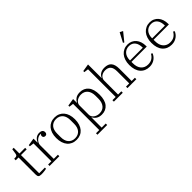

<svg xmlns="http://www.w3.org/2000/svg" viewBox="153 -1915 3264 3264"><g transform="rotate(-45 1785.0 -283.0)"><path d="M188 4Q146 4 130.5 -11.5Q115 -27 115 -65V-475H47V-512H62Q97 -512 108.5 -522Q120 -532 124 -555L139 -650H173V-512H310V-475H173V-37H310V-10Q301 -7 286 -4.5Q271 -2 254 0Q237 2 219.5 3Q202 4 188 4Z M386 -35H464V-464L386 -474V-500L521 -522V-427H525Q532 -444 543.5 -461.5Q555 -479 571.5 -493Q588 -507 610 -515.5Q632 -524 660 -524Q697 -524 718.5 -507.5Q740 -491 740 -459Q740 -436 728 -423Q716 -410 697 -410Q675 -410 662.5 -421.5Q650 -433 650 -452Q650 -467 657 -477Q664 -487 672 -489V-491Q664 -492 659 -492Q654 -492 648 -492Q626 -492 603.5 -481Q581 -470 563 -452Q545 -434 533.5 -411Q522 -388 522 -364V-35H621V0H386Z M1027 -25Q1067 -25 1097 -39Q1127 -53 1147.5 -77.5Q1168 -102 1178 -136.5Q1188 -171 1188 -213V-299Q1188 -341 1178 -375.5Q1168 -410 1147.5 -434.5Q1127 -459 1097 -473Q1067 -487 1027 -487Q987 -487 957 -473Q927 -459 906.5 -434.5Q886 -410 876 -375.5Q866 -341 866 -299V-213Q866 -171 876 -136.5Q886 -102 906.5 -77.5Q927 -53 957 -39Q987 -25 1027 -25ZM1027 12Q975 12 933.5 -6Q892 -24 862.5 -58.5Q833 -93 817 -143Q801 -193 801 -256Q801 -319 817 -368.5Q833 -418 862.5 -452.5Q892 -487 933.5 -505.5Q975 -524 1027 -524Q1079 -524 1120.5 -505.5Q1162 -487 1191.5 -452.5Q1221 -418 1237 -368.5Q1253 -319 1253 -256Q1253 -193 1237 -143Q1221 -93 1191.5 -58.5Q1162 -24 1120.5 -6Q1079 12 1027 12Z M1337 165H1415V-464L1337 -474V-500L1473 -522V-431H1477Q1494 -469 1532 -496.5Q1570 -524 1634 -524Q1732 -524 1788.5 -456Q1845 -388 1845 -256Q1845 -124 1788.5 -56Q1732 12 1634 12Q1571 12 1532 -15.5Q1493 -43 1477 -80H1473V165H1571V200H1337ZM1619 -30Q1697 -30 1739.5 -81.5Q1782 -133 1782 -221V-291Q1782 -379 1739.5 -430.5Q1697 -482 1619 -482Q1591 -482 1565 -474Q1539 -466 1518.5 -451Q1498 -436 1485.5 -415Q1473 -394 1473 -367V-145Q1473 -118 1485.5 -97Q1498 -76 1518.5 -61Q1539 -46 1565 -38Q1591 -30 1619 -30Z M1932 -35H2010V-700L1932 -710V-736L2068 -758V-433H2072Q2078 -450 2090.5 -466.5Q2103 -483 2121.5 -495.5Q2140 -508 2165.5 -516Q2191 -524 2223 -524Q2314 -524 2354 -476Q2394 -428 2394 -331V-35H2472V0H2258V-35H2336V-325Q2336 -406 2303 -444Q2270 -482 2203 -482Q2177 -482 2153 -475Q2129 -468 2110 -453.5Q2091 -439 2079.5 -417.5Q2068 -396 2068 -367V-35H2146V0H1932Z M2783 12Q2679 12 2618 -58Q2557 -128 2557 -256Q2557 -317 2573.5 -367Q2590 -417 2620 -451.5Q2650 -486 2691 -505Q2732 -524 2781 -524Q2829 -524 2867.5 -506Q2906 -488 2933 -456.5Q2960 -425 2974.5 -380.5Q2989 -336 2989 -284V-267H2621V-235Q2621 -138 2668 -86Q2715 -34 2791 -34Q2854 -34 2893.5 -62Q2933 -90 2954 -131L2979 -116Q2969 -92 2952 -69Q2935 -46 2910.5 -28Q2886 -10 2854.5 1Q2823 12 2783 12ZM2621 -301H2928V-307Q2928 -346 2919 -379Q2910 -412 2891.5 -436.5Q2873 -461 2845.5 -474.5Q2818 -488 2781 -488Q2744 -488 2714.5 -475Q2685 -462 2664 -438Q2643 -414 2632 -381Q2621 -348 2621 -308ZM2748 -598 2837 -766 2892 -738 2769 -586Z M3315 12Q3211 12 3150 -58Q3089 -128 3089 -256Q3089 -317 3105.5 -367Q3122 -417 3152 -451.5Q3182 -486 3223 -505Q3264 -524 3313 -524Q3361 -524 3399.5 -506Q3438 -488 3465 -456.5Q3492 -425 3506.5 -380.5Q3521 -336 3521 -284V-267H3153V-235Q3153 -138 3200 -86Q3247 -34 3323 -34Q3386 -34 3425.5 -62Q3465 -90 3486 -131L3511 -116Q3501 -92 3484 -69Q3467 -46 3442.5 -28Q3418 -10 3386.5 1Q3355 12 3315 12ZM3153 -301H3460V-307Q3460 -346 3451 -379Q3442 -412 3423.5 -436.5Q3405 -461 3377.5 -474.5Q3350 -488 3313 -488Q3276 -488 3246.5 -475Q3217 -462 3196 -438Q3175 -414 3164 -381Q3153 -348 3153 -308Z"/></g></svg>

Font: IBM Plex Serif Light
Style: Regular
Weight: 300
Designer: Mike Abbink, Paul van der Laan, Pieter van Rosmalen
Foundry: Bold Monday
Version: Version 3.001